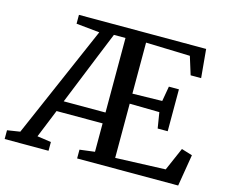

<svg xmlns="http://www.w3.org/2000/svg" viewBox="-141 -884 1205 1025"><g transform="rotate(15 462.0 -371.5)"><path d="M-37 0V-48.5L33.5 -59.5L303.5 -681L174.5 -694V-743H877.5L892 -585.5H834L803 -685L559 -692.5V-410.5L723 -414L737.5 -497H793V-265.5H737.5L723.5 -352.5L559 -355V-55.5L835.5 -66L891 -193.5L951 -175L922 0H363.5V-48.5L446.5 -59V-216H192L128.5 -59.5L205.5 -48.5V0ZM215.5 -276H446.5V-688H382.5L328.5 -555.5Z"/></g></svg>

Font: Merriweather 24pt Medium
Style: Regular
Weight: 500
Designer: Eben Sorkin
Foundry: Eben Sorkin
Version: Version 2.100